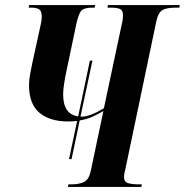

<svg xmlns="http://www.w3.org/2000/svg" viewBox="-20 -734 726 754"><path d="M246 0 249 -10H260Q292 -10 311 -20Q330 -30 337 -65L386 -298Q367 -287 345 -276.5Q323 -266 293 -261L261 -109H251L283 -259Q266 -257 248 -257Q175 -257 134.5 -291.5Q94 -326 94 -399Q94 -421 98.5 -444Q103 -467 108 -492L139 -633Q144 -653 144 -667Q144 -691 133.5 -697.5Q123 -704 102 -704H93L94 -714H354L352 -704H343Q312 -704 300.5 -693Q289 -682 280 -641L236 -431Q234 -421 231 -400Q228 -379 228 -363Q228 -285 287 -277L333 -496H343L296 -276H302Q334 -276 388 -309L458 -638Q461 -649 462 -658.5Q463 -668 463 -675Q463 -692 452.5 -698Q442 -704 415 -704H402L404 -714H686L684 -704H671Q636 -704 619 -695Q602 -686 594 -651L473 -73Q470 -60 468.5 -53Q467 -46 467 -39Q467 -20 482.5 -15Q498 -10 526 -10H537L535 0Z"/></svg>

Font: Noto Serif Display ExtraCondensed
Style: Bold Italic
Weight: 700
Width: 2
Italic angle: -12°
Designer: Monotype Design Team
Foundry: Monotype Imaging Inc.
Version: Version 2.009